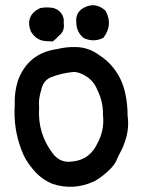

<svg xmlns="http://www.w3.org/2000/svg" viewBox="-20 -682 540 731"><path d="M298.8 -652.3Q309.6 -658.2 320.3 -660.6Q331.1 -663.1 341.6 -661.6Q352.1 -660.2 361.8 -655.3Q371.6 -650.4 380.9 -642.1L381.8 -640.6L382.8 -639.2Q410.2 -587.9 375 -540L373.5 -538.1L371.6 -537.1Q337.4 -520.5 300.8 -536.1L299.8 -536.6L298.8 -537.1Q271 -559.6 270.5 -596.2Q266.6 -634.8 298.8 -652.3ZM133.8 -651.4Q159.2 -656.2 184.6 -651.4L185.1 -650.9H185.5Q191.4 -648.9 196.3 -646.2Q201.2 -643.6 205.1 -640.1Q209 -636.7 212.2 -632.8Q215.3 -628.9 217.5 -624.5Q219.7 -620.1 221.2 -615Q222.7 -609.9 222.9 -604.5Q223.1 -599.1 222.7 -593.3Q227.5 -563 202.6 -544.4Q197.8 -539.1 193.4 -534.9Q189 -530.8 184.1 -526.9L181.6 -524.4H177.7Q166 -524.4 154.8 -525.4Q118.2 -527.8 98.1 -561.5L97.7 -562L97.2 -563Q85.9 -591.8 94.7 -614.5Q103.5 -637.2 131.3 -650.4L132.8 -650.9ZM197.3 -495.1Q232.9 -503.9 268.6 -502.9Q317.4 -502 356.9 -472.7Q383.8 -455.6 403.6 -433.3Q423.3 -411.1 436.8 -384.5Q450.2 -357.9 457 -326.2Q465.8 -285.6 465.8 -241.7Q472.7 -192.4 456.5 -145.5Q449.2 -122.1 439.9 -105.5Q436 -98.1 432.1 -90.3Q428.2 -82.5 424.8 -74.2Q417.5 -56.2 398.4 -37.1Q372.1 -10.7 340.8 7.3L340.3 7.8H339.8Q300.3 26.4 260 28.8Q219.7 31.2 179.7 18.1H179.2L178.7 17.6Q133.8 -1.5 103 -40.5Q75.2 -73.2 61 -112.8Q30.3 -194.3 36.1 -282.2Q34.2 -331.1 48.3 -375V-375.5Q87.4 -480 197.3 -495.1ZM298.8 -397Q289.6 -401.9 280.3 -404.8Q271 -407.7 261.7 -408.2Q238.3 -406.2 215.6 -400.9Q192.9 -395.5 170.9 -386.7Q157.7 -379.9 149.9 -369.6Q142.1 -359.4 138.2 -344.7V-344.2V-343.8Q135.3 -334.5 133.1 -325.4Q130.9 -316.4 129.6 -307.4Q128.4 -298.3 128.4 -289.3Q128.4 -280.3 128.9 -271.5V-270.5V-270Q123 -172.9 181.6 -96.7Q210.4 -59.6 257.3 -67.4Q279.3 -69.8 296.9 -78.4Q314.5 -86.9 327.6 -101.1Q340.8 -115.2 350.6 -135.7V-136.2L351.1 -136.7Q378.4 -186.5 372.1 -244.1V-244.6V-245.1Q373 -293.9 351.6 -337.4V-337.9L351.1 -338.4Q335.9 -377.9 299.3 -396.5H298.8Z"/></svg>

Font: NaikaiFont
Style: Bold
Weight: 700
Version: Version 1.89